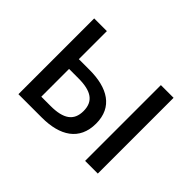

<svg xmlns="http://www.w3.org/2000/svg" viewBox="-110 -758 973 973"><g transform="rotate(45 376.5 -271.5)"><path d="M92 0H260C389 0 476 -53 476 -173C476 -291 389 -342 260 -342H183V-543H92ZM183 -73V-272H250C342 -272 386 -242 386 -173C386 -104 342 -73 250 -73ZM570 0H661V-543H570Z"/></g></svg>

Font: Source Han Sans CN Regular
Style: Regular
Weight: 400
Designer: Ryoko NISHIZUKA (kana & ideographs); Paul D. Hunt (Latin, Greek & Cyrillic); Wenlong ZHANG (bopomofo); Sandoll Communica
Foundry: Adobe Systems Incorporated
Version: Version 1.004;PS 1.004;hotconv 1.0.82;makeotf.lib2.5.63406